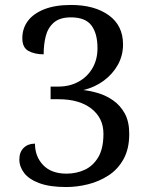

<svg xmlns="http://www.w3.org/2000/svg" viewBox="-20 -744 599 774"><path d="M247 10Q181 10 139 -5.5Q97 -21 77.5 -46.5Q58 -72 58 -101Q58 -131 75.5 -148Q93 -165 121 -165Q121 -113 154 -78.5Q187 -44 248 -44Q288 -44 321.5 -59.5Q355 -75 376 -110Q397 -145 397 -205Q397 -268 348.5 -306Q300 -344 216 -344H184V-395H216Q260 -395 295.5 -414Q331 -433 352 -468Q373 -503 373 -550Q373 -609 348.5 -641.5Q324 -674 266 -674Q221 -674 197 -653Q173 -632 164.5 -598.5Q156 -565 156 -525Q120 -525 95 -538.5Q70 -552 70 -590Q70 -629 92 -659Q114 -689 158 -706.5Q202 -724 266 -724Q361 -724 418.5 -682.5Q476 -641 476 -565Q476 -520 455 -482.5Q434 -445 398 -418.5Q362 -392 316 -381Q344 -378 376 -368.5Q408 -359 436.5 -339Q465 -319 483 -286.5Q501 -254 501 -204Q501 -144 478 -102.5Q455 -61 417 -36.5Q379 -12 334.5 -1Q290 10 247 10Z"/></svg>

Font: Noto Serif Myanmar
Style: Regular
Weight: 400
Designer: Ben Mitchell and the Monotype Design Team
Foundry: Monotype Imaging Inc.
Version: Version 2.106